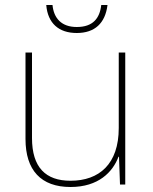

<svg xmlns="http://www.w3.org/2000/svg" viewBox="-20 -738 613 768"><path d="M410 -718H385C379 -665 352 -630 287 -630C226 -630 195 -665 190 -718H165C171 -645 215 -606 287 -606C359 -606 401 -645 410 -718ZM481 -528H455V-226C455 -82 377 -15 262 -15C163 -15 108 -68 108 -186V-528H82V-182C82 -57 144 10 262 10C374 10 431 -50 454 -111H456L460 0H481Z"/></svg>

Font: Noto Sans Arabic Thin
Style: Regular
Weight: 100
Designer: Monotype Design Team, Nadine Chahine, Nizar Qandah and Khaled Hosny
Foundry: Monotype Imaging Inc.
Version: Version 2.012